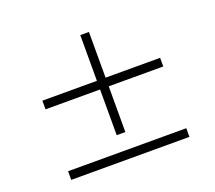

<svg xmlns="http://www.w3.org/2000/svg" viewBox="-129 -974 1257 1125"><g transform="rotate(-20 500.0 -411.5)"><path d="M527 -177H473V-462H133V-516H473V-801H527V-516H867V-462H527ZM133 -22V-76H870V-22Z"/></g></svg>

Font: 寒蝉端黑体 Light
Style: Regular
Weight: 300
Designer: ChillDuanSans {Warren2060}; 
Source Han Sans {Ryoko NISHIZUKA 西塚涼子 (kana, bopomofo & ideographs); Paul D. Hunt (Latin, G
Foundry: ChillType&Adobe
Version: Version 1.300;Glyphs 3.3 (3306)